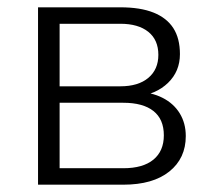

<svg xmlns="http://www.w3.org/2000/svg" viewBox="-20 -505 577 525"><path d="M84 0V-485H309Q364 -485 400 -470.5Q436 -456 454 -428Q472 -400 472 -357Q472 -310 439.5 -278.5Q407 -247 354 -241V-254Q394 -253 424.5 -237.5Q455 -222 471.5 -195Q488 -168 488 -133Q488 -72 443 -36Q398 0 317 0ZM143 -45H317Q371 -45 399.5 -68.5Q428 -92 428 -135Q428 -179 399.5 -201.5Q371 -224 317 -224H143ZM143 -269H309Q358 -269 385.5 -292Q413 -315 413 -355Q413 -396 385.5 -418Q358 -440 309 -440H143Z"/></svg>

Font: Nunito Sans 12pt Light
Style: Regular
Weight: 300
Designer: Vernon Adams
Foundry: Vernon Adams
Version: Version 3.101;gftools[0.9.27]